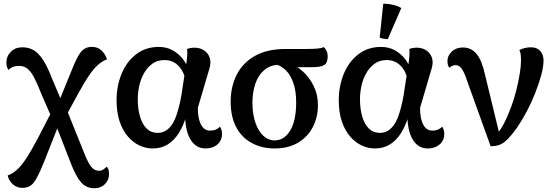

<svg xmlns="http://www.w3.org/2000/svg" viewBox="-20 -777 2956 1023"><path d="M482 226Q440 226 412.5 195Q385 164 357 92L275 -119L255 -151L203 -270Q180 -329 162 -363.5Q144 -398 125 -412Q106 -426 82 -426Q63 -426 49 -420.5Q35 -415 25 -404Q20 -412 17 -421Q14 -430 14 -442Q14 -477 37.5 -501Q61 -525 99 -525Q133 -525 159.5 -509.5Q186 -494 210 -457Q234 -420 259 -354L313 -227L335 -194L426 32Q448 89 465.5 111Q483 133 508 133Q520 133 529 127Q538 121 549 111Q555 118 558 127.5Q561 137 561 150Q561 182 539 204Q517 226 482 226ZM99 224Q70 224 48.5 205Q27 186 21 158Q48 148 71.5 126.5Q95 105 120.5 66Q146 27 180 -37L271 -213L301 -133L213 90Q191 144 174.5 173.5Q158 203 140.5 213.5Q123 224 99 224ZM325 -147 284 -211 358 -393Q379 -447 395.5 -476.5Q412 -506 430 -517Q448 -528 471 -527Q501 -527 521 -508Q541 -489 550 -461Q524 -451 501 -430.5Q478 -410 452 -371.5Q426 -333 390 -266Z M793 14Q758 14 724 -1.5Q690 -17 662 -49Q634 -81 617.5 -129.5Q601 -178 601 -244Q601 -318 627.5 -383Q654 -448 705 -487.5Q756 -527 826 -527Q868 -527 900 -509Q932 -491 953.5 -463.5Q975 -436 984 -404L968 -345Q963 -391 933 -424Q903 -457 856 -457Q818 -457 791 -437Q764 -417 746.5 -385.5Q729 -354 721.5 -318Q714 -282 714 -248Q714 -197 726 -156Q738 -115 761.5 -92Q785 -69 820 -69Q845 -69 864.5 -81.5Q884 -94 898 -116Q912 -138 922 -168.5Q932 -199 940 -235.5Q948 -272 953 -313L970 -421Q975 -450 977 -475Q979 -500 977 -516Q983 -519 994.5 -521Q1006 -523 1016 -523Q1046 -523 1067.5 -508.5Q1089 -494 1097.5 -469Q1106 -444 1095 -409L1034 -202Q1034 -145 1051 -113Q1068 -81 1099 -81Q1116 -81 1128.5 -86Q1141 -91 1152 -102Q1163 -86 1163 -63Q1163 -29 1138.5 -7.5Q1114 14 1075 14Q1026 14 997.5 -29.5Q969 -73 966 -157L971 -155Q957 -107 933 -68.5Q909 -30 874.5 -8Q840 14 793 14Z M1443 14Q1375 14 1321.5 -15Q1268 -44 1238.5 -99.5Q1209 -155 1209 -235Q1209 -316 1241.5 -379.5Q1274 -443 1339 -479.5Q1404 -516 1501 -516H1605Q1653 -516 1674 -518.5Q1695 -521 1706 -526Q1714 -518 1720 -505.5Q1726 -493 1726 -477Q1726 -442 1707.5 -430.5Q1689 -419 1643 -419H1522L1472 -432Q1422 -432 1389 -404.5Q1356 -377 1340.5 -331Q1325 -285 1325 -230Q1325 -170 1340.5 -124.5Q1356 -79 1382.5 -54Q1409 -29 1443 -29Q1495 -29 1526.5 -82Q1558 -135 1558 -231Q1558 -290 1544 -332Q1530 -374 1506 -399.5Q1482 -425 1452 -433L1515 -440Q1556 -430 1592 -398Q1628 -366 1651 -319.5Q1674 -273 1674 -218Q1674 -152 1646.5 -99.5Q1619 -47 1567.5 -16.5Q1516 14 1443 14Z M1977 14Q1942 14 1908 -1.5Q1874 -17 1846 -49Q1818 -81 1801.5 -129.5Q1785 -178 1785 -244Q1785 -318 1811.5 -383Q1838 -448 1889 -487.5Q1940 -527 2010 -527Q2052 -527 2084 -509Q2116 -491 2137.5 -463.5Q2159 -436 2168 -404L2152 -345Q2147 -391 2117 -424Q2087 -457 2040 -457Q2002 -457 1975 -437Q1948 -417 1930.5 -385.5Q1913 -354 1905.5 -318Q1898 -282 1898 -248Q1898 -197 1910 -156Q1922 -115 1945.5 -92Q1969 -69 2004 -69Q2029 -69 2048.5 -81.5Q2068 -94 2082 -116Q2096 -138 2106 -168.5Q2116 -199 2124 -235.5Q2132 -272 2137 -313L2154 -421Q2159 -450 2161 -475Q2163 -500 2161 -516Q2167 -519 2178.5 -521Q2190 -523 2200 -523Q2230 -523 2251.5 -508.5Q2273 -494 2281.5 -469Q2290 -444 2279 -409L2218 -202Q2218 -145 2235 -113Q2252 -81 2283 -81Q2300 -81 2312.5 -86Q2325 -91 2336 -102Q2347 -86 2347 -63Q2347 -29 2322.5 -7.5Q2298 14 2259 14Q2210 14 2181.5 -29.5Q2153 -73 2150 -157L2155 -155Q2141 -107 2117 -68.5Q2093 -30 2058.5 -8Q2024 14 1977 14ZM2046 -568Q2036 -569 2023 -571Q2010 -573 2003 -577L2022 -757Q2046 -758 2075 -751Q2104 -744 2118 -734Z M2594 2 2461 -368Q2449 -401 2436.5 -415.5Q2424 -430 2407 -430Q2398 -430 2389.5 -426Q2381 -422 2374 -416Q2369 -423 2366.5 -431.5Q2364 -440 2364 -452Q2364 -480 2387 -502Q2410 -524 2446 -524Q2491 -524 2519.5 -489.5Q2548 -455 2565 -376L2645 -46L2618 -53Q2632 -66 2646.5 -87.5Q2661 -109 2675.5 -140Q2690 -171 2704 -209Q2719 -249 2730.5 -294.5Q2742 -340 2749 -382.5Q2756 -425 2756 -454Q2756 -475 2754 -489Q2752 -503 2747 -510Q2759 -517 2775.5 -521Q2792 -525 2809 -525Q2841 -525 2858.5 -505.5Q2876 -486 2876 -455Q2876 -423 2864 -378Q2852 -333 2832 -282Q2812 -231 2786.5 -183Q2761 -135 2735 -97Q2707 -58 2686 -36.5Q2665 -15 2644.5 -6.5Q2624 2 2594 2Z"/></svg>

Font: Arima Thin SemiBold
Style: Regular
Weight: 600
Version: Version 1.100